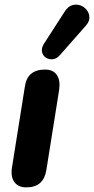

<svg xmlns="http://www.w3.org/2000/svg" viewBox="-20 -799 406 828"><path d="M93 9Q58 9 41.5 -14.5Q25 -38 32 -79L87 -424Q92 -462 114 -480.5Q136 -499 174 -499Q209 -499 225 -476Q241 -453 235 -411L180 -66Q174 -29 153 -10Q132 9 93 9ZM238 -561Q224 -545 207 -543.5Q190 -542 177 -551Q164 -560 161 -576Q158 -592 170 -611L259 -749Q273 -771 291 -776.5Q309 -782 326 -776Q343 -770 354 -756Q365 -742 365.5 -724Q366 -706 350 -688Z"/></svg>

Font: Nunito ExtraLight ExtraBold
Style: Italic
Weight: 800
Italic angle: -9°
Version: Version 3.602